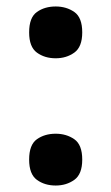

<svg xmlns="http://www.w3.org/2000/svg" viewBox="-20 -565 344 593"><path d="M152 -385Q118 -385 94 -402.5Q70 -420 70 -465Q70 -511 94 -528Q118 -545 152 -545Q185 -545 209.5 -528Q234 -511 234 -465Q234 -420 209.5 -402.5Q185 -385 152 -385ZM152 8Q118 8 94 -9.5Q70 -27 70 -72Q70 -118 94 -135Q118 -152 152 -152Q185 -152 209.5 -135Q234 -118 234 -72Q234 -27 209.5 -9.5Q185 8 152 8Z"/></svg>

Font: NotoSerif-Bold
Style: Regular
Weight: 700
Designer: Monotype Design Team
Foundry: Monotype Imaging Inc.
Version: Version 2.007; ttfautohint (v1.8) -l 8 -r 50 -G 200 -x 14 -D